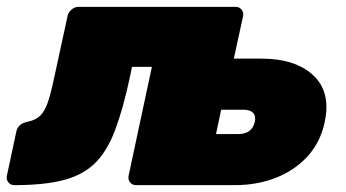

<svg xmlns="http://www.w3.org/2000/svg" viewBox="-40 -540 1008 560"><path d="M357 0Q346 0 339.5 -8Q333 -16 335 -27L403 -345H345L339 -316Q319 -222 295.5 -160Q272 -98 236.5 -63.5Q201 -29 144.5 -14.5Q88 0 2 0Q-9 0 -15.5 -8Q-22 -16 -20 -27L8 -158Q14 -180 41 -185Q66 -190 80 -205.5Q94 -221 103.5 -254Q113 -287 124 -341L157 -493Q159 -504 168.5 -512Q178 -520 189 -520H647Q658 -520 664.5 -512Q671 -504 669 -493L642 -369H722Q822 -369 874 -320Q926 -271 907 -184Q895 -126 858 -85Q821 -44 766 -22Q711 0 644 0ZM590 -149H655Q675 -149 687 -158Q699 -167 703 -184Q707 -201 698.5 -210.5Q690 -220 670 -220H605Z"/></svg>

Font: Rubik Black
Style: Italic
Weight: 900
Italic angle: -12°
Designer: Hubert and Fischer
Foundry: Hubert and Fischer
Version: Version 2.300;gftools[0.9.30]